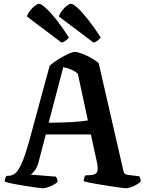

<svg xmlns="http://www.w3.org/2000/svg" viewBox="-20 -994 767 1014"><path d="M205 0Q197 0 172 -3.5Q147 -7 114.5 -12Q82 -17 51.5 -23Q21 -29 5 -35Q5 -45 8 -53Q11 -61 14 -65L30 -66Q45 -67 60 -78.5Q75 -90 92.5 -127Q110 -164 132 -241L242 -646Q250 -655 268 -667.5Q286 -680 307 -692Q328 -704 346.5 -712Q365 -720 375 -720Q388 -720 412 -711Q436 -702 460.5 -688.5Q485 -675 501 -661L631 -95Q634 -80 640.5 -75.5Q647 -71 658 -70L716 -63Q718 -60 720.5 -52.5Q723 -45 723 -35Q710 -22 686 -11Q662 0 644 0Q637 0 615 -3Q593 -6 563.5 -10.5Q534 -15 504.5 -20Q475 -25 452.5 -29.5Q430 -34 422 -37Q422 -47 425 -55.5Q428 -64 431 -68L455 -69Q482 -70 491 -82.5Q500 -95 493 -132L460 -284H222L185 -143Q177 -110 162.5 -92Q148 -74 141 -72L276 -61Q278 -58 281 -50.5Q284 -43 284 -34Q274 -22 248 -11Q222 0 205 0ZM237 -346Q306 -346 362 -349.5Q418 -353 444 -358L391 -605Q373 -620 353 -628Q333 -636 314 -639ZM305 -769 122 -907Q127 -923 139.5 -938.5Q152 -954 165 -964Q178 -974 187 -974Q197 -974 221.5 -952Q246 -930 278 -889.5Q310 -849 344 -796Q339 -789 328.5 -780.5Q318 -772 305 -769ZM474 -769 291 -907Q296 -923 308 -938.5Q320 -954 333.5 -964Q347 -974 355 -974Q366 -974 390 -952Q414 -930 446 -889.5Q478 -849 512 -796Q507 -789 496.5 -780.5Q486 -772 474 -769Z"/></svg>

Font: Texturina 72pt
Style: Bold
Weight: 700
Designer: Guillermo Torres Carreño
Foundry: Omnibus-Type
Version: Version 1.002; ttfautohint (v1.8.3)